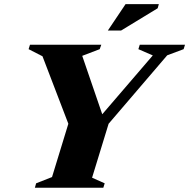

<svg xmlns="http://www.w3.org/2000/svg" viewBox="-20 -886 893 906"><path d="M701 -624.5 633 -654 639.5 -675H853L846.5 -654L769 -625L492.5 -302L414.5 -47.5L474 -21L467.5 0H144.5L150.5 -21L225.5 -50.5L302.5 -302L180.5 -620.5L115 -654L121.5 -675H458L450.5 -654L368 -622.5L470.5 -323.5L442 -323ZM489 -742 572.5 -866.5H729.5L724 -847L551.5 -742Z"/></svg>

Font: Newsreader 24pt ExtraBold
Style: Italic
Weight: 800
Italic angle: -17°
Designer: Hugues Gentile
Foundry: Production Type
Version: Version 1.003